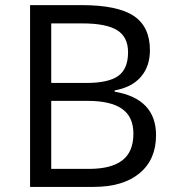

<svg xmlns="http://www.w3.org/2000/svg" viewBox="-20 -734 688 754"><path d="M98.1 -713.9H299.8Q441.9 -713.9 505.4 -671.4Q568.8 -628.9 568.8 -537.1Q568.8 -473.6 533.4 -432.4Q498 -391.1 430.2 -378.9V-374Q592.8 -346.2 592.8 -203.1Q592.8 -107.4 528.1 -53.7Q463.4 0 347.2 0H98.1ZM181.2 -408.2H317.9Q405.8 -408.2 444.3 -435.8Q482.9 -463.4 482.9 -528.8Q482.9 -588.9 439.9 -615.5Q397 -642.1 303.2 -642.1H181.2ZM181.2 -337.9V-70.8H330.1Q416.5 -70.8 460.2 -104.2Q503.9 -137.7 503.9 -209Q503.9 -275.4 459.2 -306.6Q414.6 -337.9 323.2 -337.9Z"/></svg>

Font: f07686384
Style: Regular
Weight: 400
Foundry: Ascender Corporation
Version: Version 1.10